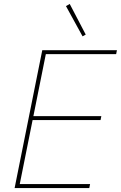

<svg xmlns="http://www.w3.org/2000/svg" viewBox="-20 -952 612 972"><path d="M432 0H54L194 -698H572L568 -678H212L149 -364H493L489 -344H145L80 -20H436ZM398 -768 314 -921 333 -932 414 -777Z"/></svg>

Font: IBM Plex Sans Thin
Style: Italic
Weight: 250
Italic angle: -11.31°
Designer: Mike Abbink, Paul van der Laan, Pieter van Rosmalen
Foundry: Bold Monday
Version: Version 3.201